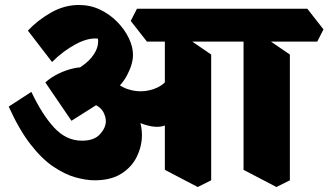

<svg xmlns="http://www.w3.org/2000/svg" viewBox="-20 -705 1319 771"><path d="M360 19Q325 19 282.5 7Q240 -5 194 -36Q148 -67 102.5 -125.5Q57 -184 15 -277L106 -336Q149 -245 197.5 -192.5Q246 -140 309 -140Q358 -140 381.5 -166Q405 -192 405 -218Q405 -235 396 -253Q387 -271 367 -282Q347 -293 314 -288L406 -308L267 -220L162 -374Q184 -394 214.5 -409Q245 -424 277.5 -431Q310 -438 337 -433L386 -388Q449 -358 485 -319Q521 -280 535.5 -239.5Q550 -199 550 -163Q550 -119 530 -77Q510 -35 468 -8Q426 19 360 19ZM418 -325 235 -403Q277 -417 308.5 -439Q340 -461 357 -487Q374 -513 374 -537Q374 -541 374 -544Q374 -547 373 -550Q333 -554 283 -527Q233 -500 189 -456L92 -582Q130 -623 184 -654Q238 -685 297 -685Q343 -685 382.5 -666Q422 -647 451.5 -616.5Q481 -586 497.5 -551.5Q514 -517 514 -485Q514 -447 489.5 -401.5Q465 -356 418 -325ZM649 -204Q613 -186 553.5 -207Q494 -228 417 -302L426 -394Q455 -360 491.5 -347.5Q528 -335 563 -339.5Q598 -344 624 -360Q650 -376 659 -399ZM774 46 642 -23V-599L708 -568L828 -486V19ZM570 -538 505 -621 530 -670H898L963 -587L938 -538ZM1090 46 958 -23V-599L1024 -568L1144 -486V19ZM898 -538 833 -621 858 -670H1214L1279 -587L1254 -538Z"/></svg>

Font: Eczar ExtraBold
Style: Regular
Weight: 800
Designer: Vaibhav Singh
Foundry: Rosetta Type Foundry
Version: Version 2.000